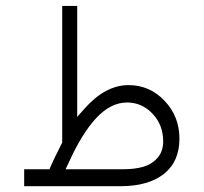

<svg xmlns="http://www.w3.org/2000/svg" viewBox="-20 -643 703 663"><path d="M543.5 -154.8Q543.5 -211.4 506.8 -250.2Q470.2 -289.1 418.5 -289.1Q362.8 -289.1 312.7 -235.8Q262.7 -182.6 216.3 -79.1L206.5 -58.6H229.5H405.8Q445.3 -58.6 474.9 -67.1Q504.4 -75.7 523.9 -97.9Q543.5 -120.1 543.5 -154.8ZM194.8 -154.3V-622.6H246.6V-277.8V-239.3L272 -268.1Q344.2 -349.1 423.8 -349.1Q497.1 -349.1 548.3 -294.9Q599.6 -240.7 599.6 -164.6Q599.6 -84.5 545.7 -42.2Q491.7 0 396 0H63.5V-58.6H141.1H150.9L154.8 -67.9Q161.1 -84 193.4 -147.9L194.8 -150.9Z"/></svg>

Font: Shabnam Thin WOL
Style: Thin-WOL
Weight: 100
Foundry: DejaVu fonts team - Redesigned by Saber Rastikerdar - Based on Vazir font
Version: Version 5.0.0